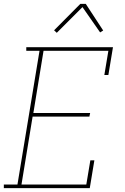

<svg xmlns="http://www.w3.org/2000/svg" viewBox="-30 -981 650 1001"><path d="M-10 0V-19H61L176 -716H107V-735H559L535 -590H514L535 -716H197L144 -392H440L436 -373H140L82 -19H420L441 -145H462L438 0ZM266 -810 252 -823 389 -961H417L508 -822L492 -812L400 -944Z"/></svg>

Font: Iosevka HT Thin Extended
Style: Italic
Weight: 100
Width: 7
Italic angle: -9°
Monospace: yes
Designer: Belleve Invis
Foundry: Belleve Invis
Version: Version 32.3.0; ttfautohint (v1.8.4)